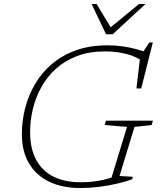

<svg xmlns="http://www.w3.org/2000/svg" viewBox="-20 -936 804 966"><path d="M386 -19Q413 -19 441.8 -21.8Q470.5 -24.5 500.2 -31.2Q530 -38 560 -49L536.5 -27L619 -297.5L506.5 -307L513.5 -329H749.5L742.5 -307L656.5 -297.5L581.5 -50.5L648.5 -46.5L644.5 -33.5Q608 -21 565.5 -11.2Q523 -1.5 477.2 4.2Q431.5 10 384 10Q293.5 10 227.5 -21.8Q161.5 -53.5 125.8 -114.2Q90 -175 90 -261Q90 -326.5 106.2 -390.8Q122.5 -455 155.8 -512.2Q189 -569.5 240.5 -613.5Q292 -657.5 362 -682.8Q432 -708 521.5 -708Q559 -708 596.2 -702.8Q633.5 -697.5 666.2 -688.8Q699 -680 722 -669L693 -665L731.5 -722.5H749L690.5 -491H666.5L687 -665.5L710.5 -619Q667 -652 615 -664.8Q563 -677.5 509.5 -677.5Q429.5 -677.5 367.8 -654Q306 -630.5 261.2 -590Q216.5 -549.5 187.8 -497.2Q159 -445 145.2 -387Q131.5 -329 131.5 -271.5Q131.5 -188 162 -131.8Q192.5 -75.5 249.5 -47.2Q306.5 -19 386 -19ZM712 -916 547 -763.5H513.5L441 -916H466L541.5 -790.5H527L679.5 -916Z"/></svg>

Font: Newsreader 9pt ExtraLight
Style: Italic
Weight: 250
Italic angle: -17°
Designer: Hugues Gentile
Foundry: Production Type
Version: Version 1.003